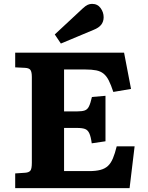

<svg xmlns="http://www.w3.org/2000/svg" viewBox="-20 -972 763 992"><path d="M58.5 0V-76L111 -79.5Q129 -81 136.7 -90Q144.5 -99 144.5 -131V-574Q144.5 -600 137.5 -610.2Q130.5 -620.5 109 -621.5L58.5 -624V-700H621L657 -512.5L565.5 -497Q553.5 -533.5 542 -556.2Q530.5 -579 515 -591.5Q499.5 -604 477 -608.5Q454.5 -613 420.5 -613H311V-396.5H379Q404.5 -396.5 418.3 -401.5Q432 -406.5 439.7 -422.3Q447.5 -438 455 -471L525 -477V-242L454 -231.5Q449.5 -265.5 441.7 -282.7Q434 -300 419.5 -305.5Q405 -311 377 -311H311V-88H440.5Q475.5 -88 499 -94.3Q522.5 -100.5 537.8 -114.8Q553 -129 563.5 -154Q574 -179 583 -216H675.5L649.5 0ZM294.5 -747 263 -794 407.5 -928.5Q422.5 -942.5 433.5 -947.3Q444.5 -952 455.5 -952Q484 -952 499.8 -930.3Q515.5 -908.5 515.5 -883Q515.5 -861 503.3 -844.8Q491 -828.5 463 -817.5Z"/></svg>

Font: Literata Variable Black
Style: Regular
Weight: 900
Designer: Latin by Veronika Burian and Jose Scaglione. Greek by Irene Vlachou. Cyrillic by Vera Evstafieva.
Foundry: TypeTogether
Version: Version 3.021